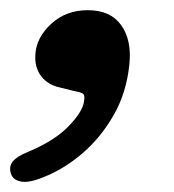

<svg xmlns="http://www.w3.org/2000/svg" viewBox="-27 -176 341 377"><path d="M91.5 -4Q67 -9 53.8 -26.5Q40.5 -44 42.5 -69.5Q44.5 -102.5 73.5 -129.2Q102.5 -156 145.5 -156Q190 -156 211 -126.5Q232 -97 227 -49.5Q221.5 5.5 196.5 49.5Q171.5 93.5 135.2 124.8Q99 156 58 172Q30 183.5 14.2 180.5Q-1.5 177.5 -5.5 165Q-10 151.5 -2 141.2Q6 131 28.5 122Q80 100.5 107.8 71.8Q135.5 43 138 23Q140.5 10 134.8 7.2Q129 4.5 115.5 2Z"/></svg>

Font: Fraunces 9pt S100 SemiBold
Style: Italic
Weight: 600
Italic angle: -16°
Version: Version 1.000; ttfautohint (v1.8.3)